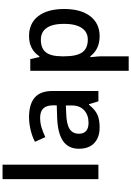

<svg xmlns="http://www.w3.org/2000/svg" viewBox="221 -1021 1040 1522"><g transform="rotate(-90 741.0 -260.0)"><path d="M196.8 0H82V-759.8H196.8Z M698.7 0 675.8 -75.2H671.9Q632.8 -25.9 593.3 -8.1Q553.7 9.8 491.7 9.8Q412.1 9.8 367.4 -33.2Q322.8 -76.2 322.8 -154.8Q322.8 -238.3 384.8 -280.8Q446.8 -323.2 573.7 -327.1L667 -330.1V-358.9Q667 -410.6 642.8 -436.3Q618.7 -461.9 567.9 -461.9Q526.4 -461.9 488.3 -449.7Q450.2 -437.5 415 -420.9L377.9 -502.9Q421.9 -525.9 474.1 -537.8Q526.4 -549.8 572.8 -549.8Q675.8 -549.8 728.3 -504.9Q780.8 -460 780.8 -363.8V0ZM527.8 -78.1Q590.3 -78.1 628.2 -113Q666 -147.9 666 -210.9V-257.8L596.7 -254.9Q515.6 -252 478.8 -227.8Q441.9 -203.6 441.9 -153.8Q441.9 -117.7 463.4 -97.9Q484.9 -78.1 527.8 -78.1Z M1214.8 9.8Q1112.3 9.8 1055.7 -64H1048.8Q1055.7 4.4 1055.7 19V240.2H940.9V-540H1033.7Q1037.6 -524.9 1049.8 -467.8H1055.7Q1109.4 -549.8 1216.8 -549.8Q1317.9 -549.8 1374.3 -476.6Q1430.7 -403.3 1430.7 -271Q1430.7 -138.7 1373.3 -64.5Q1315.9 9.8 1214.8 9.8ZM1187 -456.1Q1118.7 -456.1 1087.2 -416Q1055.7 -376 1055.7 -288.1V-271Q1055.7 -172.4 1086.9 -128.2Q1118.2 -84 1189 -84Q1248.5 -84 1280.8 -132.8Q1313 -181.6 1313 -272Q1313 -362.8 1281 -409.4Q1249 -456.1 1187 -456.1Z"/></g></svg>

Font: f0_51262          
Style: Regular
Weight: 600
Foundry: Ascender Corporation
Version: Version 1.10